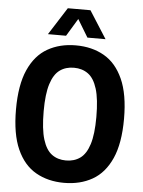

<svg xmlns="http://www.w3.org/2000/svg" viewBox="-62 -998 788 1056"><g transform="rotate(5 332.0 -470.0)"><path d="M331.5 9.5Q243 9.5 175.8 -28.8Q108.5 -67 71 -150.8Q33.5 -234.5 33.5 -370Q33.5 -505.5 71 -589.2Q108.5 -673 175.8 -711.2Q243 -749.5 331.5 -749.5Q420.5 -749.5 487.5 -711.2Q554.5 -673 592.2 -589.2Q630 -505.5 630 -370Q630 -234.5 592.5 -150.8Q555 -67 487.8 -28.8Q420.5 9.5 331.5 9.5ZM331.5 -114Q377 -114 409.8 -137.5Q442.5 -161 460 -216.2Q477.5 -271.5 477.5 -366.5Q477.5 -465.5 460 -522Q442.5 -578.5 409.8 -602.2Q377 -626 331.5 -626Q286 -626 253.5 -602.5Q221 -579 203.5 -523.8Q186 -468.5 186 -373.5Q186 -274.5 203.5 -218Q221 -161.5 253.5 -137.8Q286 -114 331.5 -114ZM172.5 -797.5 269 -949H394L490.5 -797.5H390.5L331.5 -895L272.5 -797.5Z"/></g></svg>

Font: Encode Sans Condensed Condensed
Style: Bold
Weight: 700
Width: 3
Designer: Multiple Designers
Foundry: Impallari Type
Version: Version 3.000; ttfautohint (v1.8.3) -l 8 -r 50 -G 200 -x 14 